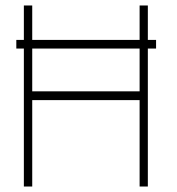

<svg xmlns="http://www.w3.org/2000/svg" viewBox="-20 -680 646 700"><path d="M39.5 -534.5H549V-503H39.5ZM489 -315H97.5V0H67V-660H97.5V-347H489V-660H519V0H489Z"/></svg>

Font: League Spartan Extralight
Style: Regular
Weight: 200
Foundry: The League of Moveable Type
Version: Version 2.300; ttfautohint (v1.8.3)